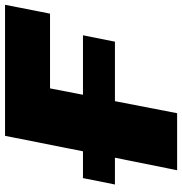

<svg xmlns="http://www.w3.org/2000/svg" viewBox="0 -740 740 781"><g transform="rotate(-90 370.5 -350.0)"><path d="M10 -253 36 -383H145L208 -700H741L705 -517H401L375 -383H617L591 -253H349L300 0H68L119 -253Z"/></g></svg>

Font: Montserrat Black
Style: Italic
Weight: 900
Italic angle: -11.3°
Designer: Julieta Ulanovsky
Foundry: Julieta Ulanovsky
Version: Version 9.000; ttfautohint (v1.8.4.7-5d5b)